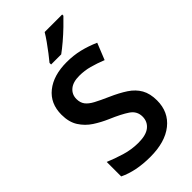

<svg xmlns="http://www.w3.org/2000/svg" viewBox="-283 -1022 1116 1116"><g transform="rotate(-45 275.0 -464.0)"><path d="M508 -195Q508 -100 439 -45Q370 10 248 10Q130 10 48 -30V-149Q93 -130 147 -113.5Q201 -97 257 -97Q321 -97 351.5 -122Q382 -147 382 -188Q382 -233 343.5 -259Q305 -285 232 -316Q188 -335 148 -361Q108 -387 82 -427.5Q56 -468 56 -529Q56 -621 120.5 -672.5Q185 -724 293 -724Q350 -724 399.5 -712Q449 -700 499 -678L458 -576Q413 -594 372.5 -605Q332 -616 289 -616Q237 -616 209.5 -592.5Q182 -569 182 -532Q182 -502 197 -482Q212 -462 244 -445Q276 -428 326 -406Q383 -381 424 -354Q465 -327 486.5 -289Q508 -251 508 -195ZM471 -928Q454 -910 424 -881Q394 -852 361 -824Q328 -796 303 -778H220V-791Q235 -809 255 -835Q275 -861 294.5 -888.5Q314 -916 327 -938H471Z"/></g></svg>

Font: Noto Sans Medefaidrin SemiBold
Style: Regular
Weight: 600
Designer: Dalton Maag Ltd
Foundry: Dalton Maag Ltd
Version: Version 1.002; ttfautohint (v1.8.4.7-5d5b)